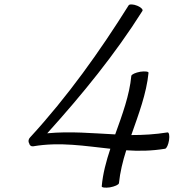

<svg xmlns="http://www.w3.org/2000/svg" viewBox="-20 -837 787 870"><path d="M130 -174C253 -195 365 -175 480 -163C461 -106 446 -50 441 7C440 13 457 15 478 12C500 8 518 0 519 -7C524 -56 536 -106 552 -156C609 -152 667 -153 728 -163C735 -164 743 -182 746 -202C749 -222 746 -238 739 -237C683 -228 629 -225 575 -225C608 -319 644 -414 653 -507C654 -513 637 -515 616 -512C594 -508 576 -500 575 -493C567 -406 534 -317 502 -228C400 -233 299 -243 194 -233C353 -409 502 -592 625 -787C630 -793 619 -804 602 -811C585 -818 567 -819 563 -813C432 -604 287 -400 116 -214C109 -207 107 -196 112 -188C114 -178 121 -173 130 -174Z"/></svg>

Font: Nupuram Light Oblique
Style: Regular
Weight: 300
Designer: Santhosh Thottingal (santhosh.thottingal@gmail.com)
Foundry: SMC
Version: Version 1.000